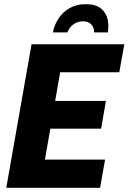

<svg xmlns="http://www.w3.org/2000/svg" viewBox="-20 -899 615 919"><path d="M10 0 131 -687H575L551 -553H268L244 -416H487L464 -283H221L195 -135H483L459 0ZM233 -744Q240 -780 260.5 -811Q281 -842 314 -860.5Q347 -879 390 -879Q438 -879 463 -858.5Q488 -838 495 -807Q502 -776 496 -744H430Q431 -757 425.5 -769Q420 -781 408.5 -789Q397 -797 377 -797Q358 -797 342.5 -789Q327 -781 317 -769Q307 -757 303 -744Z"/></svg>

Font: Archivo Condensed ExtraBold
Style: Italic
Weight: 800
Width: 3
Italic angle: -10°
Designer: Hector Gatti
Foundry: Omnibus-Type
Version: Version 2.001